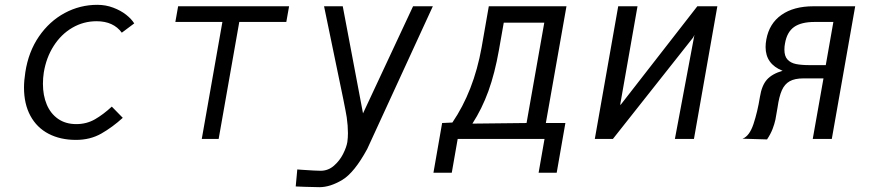

<svg xmlns="http://www.w3.org/2000/svg" viewBox="-20 -576 3640 796"><path d="M79.5 -213Q79.5 -241 85 -276.5Q98 -361.5 141.5 -424.8Q185 -488 248.2 -522Q311.5 -556 383.5 -556Q418.5 -556 449.5 -544.2Q480.5 -532.5 502.8 -515Q525 -497.5 536.5 -479L485 -440.5Q450 -488 380.5 -488Q326 -488 279.8 -461Q233.5 -434 202.5 -385.5Q171.5 -337 161.5 -275Q158 -252.5 158 -228.5Q158 -180.5 173.8 -142.8Q189.5 -105 220.8 -83.2Q252 -61.5 296.5 -61.5Q339 -61.5 373.8 -81.5Q408.5 -101.5 443.5 -134L489 -87.5Q446 -48.5 400 -22.2Q354 4 295 4Q230 4 181.2 -21.5Q132.5 -47 106 -96Q79.5 -145 79.5 -213Z M902 -485H707L718.5 -550H1178.5L1167 -485H972L886.5 0H816.5Z M1232.5 128Q1291 132 1309 132Q1340.5 132 1364.5 111Q1388.5 90 1402.5 62Q1416.5 34 1420 13Q1422.5 -5.5 1422.5 -24Q1422.5 -54.5 1417.5 -89.5Q1411.5 -128.5 1371.5 -318Q1329 -521.5 1323.5 -550H1401L1485 -106L1692.5 -550H1774.5L1502.5 41.5Q1449 140 1398.8 170Q1348.5 200 1304.5 200L1242.5 198.5L1206 197L1212.5 126.5Z M1813 -66 1855.5 -68Q1944 -198 1976.5 -378.5L2006.5 -550H2328.5L2243 -66H2324L2288 140H2213L2237.5 0H1877.5L1853 140H1777ZM2163 -66 2236.5 -482H2068.5L2048.5 -368.5Q2031.5 -272 2004.8 -198.2Q1978 -124.5 1938.5 -63.5Z M2543 -550H2623L2552 -146.5V-140L2871 -550H2954L2857 0H2778L2859 -431.5L2854 -421L2521 0H2446Z M3130.5 -174Q3138 -221.5 3159.5 -245.8Q3181 -270 3224.5 -282.5Q3154 -310.5 3154 -381Q3154 -395.5 3157 -412Q3169 -478.5 3219.8 -514.2Q3270.5 -550 3352.5 -550H3525.5L3428.5 0H3349.5L3394 -251H3311Q3275 -251 3254 -239.2Q3233 -227.5 3221.5 -201.8Q3210 -176 3203.5 -130Q3198.5 -98.5 3194.8 -80.2Q3191 -62 3182.8 -40.8Q3174.5 -19.5 3160 2L3058.5 -1Q3087 -11.5 3103.8 -61.8Q3120.5 -112 3130.5 -174ZM3403.5 -306 3435 -485H3357.5Q3301.5 -485 3272 -464Q3242.5 -443 3234.5 -396Q3232 -384 3232 -370Q3232 -343 3245 -329Q3258 -315 3280.2 -310.5Q3302.5 -306 3337 -306Z"/></svg>

Font: JuliaMono Light
Style: Italic
Weight: 300
Italic angle: -9°
Monospace: yes
Designer: cormullion
Foundry: corm
Version: Version 0.054; ttfautohint (v1.8.4)